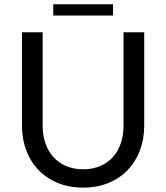

<svg xmlns="http://www.w3.org/2000/svg" viewBox="-20 -867 776 896"><path d="M368 -77C338.3 -77 311.8 -82.1 288.2 -92.2C264.8 -102.4 244.9 -116.5 228.8 -134.5C212.6 -152.5 200.2 -174 191.8 -199C183.2 -224 179 -251.5 179 -281.5V-716.5H82.5V-281C82.5 -239.7 89.1 -201.3 102.2 -166C115.4 -130.7 134.3 -100.1 159 -74.2C183.7 -48.4 213.7 -28.2 249 -13.5C284.3 1.2 324 8.5 368 8.5C412 8.5 451.7 1.2 487 -13.5C522.3 -28.2 552.2 -48.4 576.8 -74.2C601.2 -100.1 620.1 -130.7 633.2 -166C646.4 -201.3 653 -239.7 653 -281V-716.5H556.5V-281C556.5 -251 552.2 -223.5 543.8 -198.5C535.2 -173.5 522.9 -152 506.8 -134C490.6 -116 470.8 -102 447.5 -92C424.2 -82 397.7 -77 368 -77ZM228.5 -847V-794.5H507.5V-847Z"/></svg>

Font: LatoLatin
Style: Regular
Weight: 400
Designer: Lukasz Dziedzic with Adam Twardoch and Botio Nikoltchev
Foundry: tyPoland Lukasz Dziedzic
Version: Version 2.015; 2015-08-06; http://www.latofonts.com/